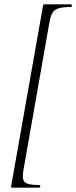

<svg xmlns="http://www.w3.org/2000/svg" viewBox="-20 -745 350 882"><path d="M37 117Q32 117 31 115Q30 113 32 106L177 -715Q178 -722 179.5 -723.5Q181 -725 186 -725Q218 -725 252.5 -725Q287 -725 306 -725Q310 -725 310 -719Q310 -713 306 -713Q270 -713 250 -707Q230 -701 221 -686Q212 -671 207 -642L88 34Q80 77 93 91Q106 105 160 105Q165 105 165 111Q165 117 160 117Q140 117 104.5 117Q69 117 37 117Z"/></svg>

Font: Cormorant Garamond Light Light
Style: Italic
Weight: 300
Italic angle: -10°
Version: Version 4.001